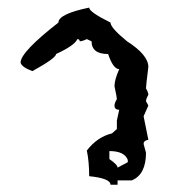

<svg xmlns="http://www.w3.org/2000/svg" viewBox="-20 -476 484 515"><path d="M219.2 -455.6Q219.2 -443.8 276.4 -415.5Q276.4 -401.4 320.8 -365.2Q377.9 -328.6 377.9 -296.4Q371.6 -246.1 371.6 -238.8Q377.9 -228 377.9 -221.7Q371.6 -210.4 371.6 -204.6L377.9 -192.9L365.2 -164.1L377.9 -101.1Q365.2 -99.1 365.2 -89.8L371.6 -66.4Q371.6 -7.8 333.5 7.8H295.4V19.5H276.4Q276.4 2.4 219.2 -3.4Q219.2 -42.5 212.9 -72.3Q241.2 -108.9 280.3 -118.2L293.5 -129.9V-152.8L299.8 -181.6Q287.1 -181.6 287.1 -192.9Q287.1 -199.2 293.5 -210.4Q293.5 -214.4 287.1 -244.6Q287.1 -262.2 299.8 -290.5Q283.7 -290.5 270 -331.1Q225.6 -331.1 225.6 -365.2L212.9 -371.1Q200.7 -365.2 193.8 -365.2Q193.8 -371.1 187.5 -371.1Q180.2 -354 130.4 -331.1Q130.4 -320.3 66.9 -285.2Q38.1 -295.9 35.2 -308.1Q35.2 -336.4 136.7 -415.5Q136.7 -438.5 219.2 -455.6ZM273.4 -70.8V-49.3Q295.4 -34.2 295.4 -26.4L322.8 -41V-46.9Q314 -70.8 273.4 -70.8Z"/></svg>

Font: Truetypewriter PolyglOTT
Style: Regular
Weight: 400
Designer: Sergey Beatoff a.k.a. Sam_T
Version: Version 3.76